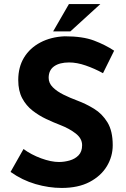

<svg xmlns="http://www.w3.org/2000/svg" viewBox="-20 -919 623 947"><path d="M488 -558Q446 -581 402.5 -596Q359 -611 321 -611Q274 -611 247 -592Q220 -573 220 -535Q220 -509 240.5 -488.5Q261 -468 293.5 -452Q326 -436 361 -423Q404 -407 444 -382.5Q484 -358 510 -315.5Q536 -273 536 -203Q536 -147 507 -99Q478 -51 422 -21.5Q366 8 284 8Q221 8 155.5 -11Q90 -30 32 -71L96 -184Q134 -156 183 -138Q232 -120 271 -120Q297 -120 323.5 -127.5Q350 -135 367.5 -153Q385 -171 385 -203Q385 -236 353.5 -260.5Q322 -285 278 -302Q244 -315 208 -332Q172 -349 140.5 -373.5Q109 -398 89.5 -434.5Q70 -471 70 -524Q70 -588 98.5 -635Q127 -682 179 -709.5Q231 -737 299 -740Q388 -740 443.5 -719Q499 -698 543 -669ZM475 -899 327 -764H242L320 -899Z"/></svg>

Font: Synthetic
Style: Bold
Weight: 700
Designer: Santiago Orozco
Foundry: Typemade
Version: Version 2.000; ttfautohint (v1.8.4.7-5d5b)